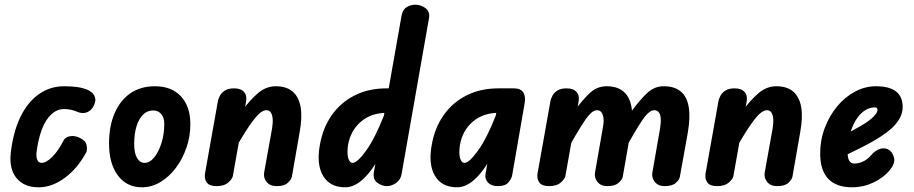

<svg xmlns="http://www.w3.org/2000/svg" viewBox="-20 -792 3889 817"><path d="M145 5Q82 5 50 -34.5Q18 -74 26 -143Q36 -230 66.5 -293.5Q97 -357 145 -391Q193 -425 253 -425Q285 -425 309 -421.5Q333 -418 352 -410Q360 -407 370 -399Q380 -391 384.5 -377Q389 -363 379 -342Q369 -322 351 -314.5Q333 -307 312 -315Q296 -322 281.5 -325Q267 -328 253 -328Q223 -328 198.5 -305.5Q174 -283 158 -241Q142 -199 135 -140Q134 -121 139.5 -110Q145 -99 157 -99Q177 -99 202.5 -124.5Q228 -150 251 -195Q258 -209 278.5 -212.5Q299 -216 322 -204Q345 -193 348.5 -173.5Q352 -154 347 -144Q310 -75 255.5 -35Q201 5 145 5Z M584 5Q519 5 481.5 -45.5Q444 -96 444 -181Q444 -256 468 -311Q492 -366 535.5 -395.5Q579 -425 639 -425Q710 -425 750 -382Q790 -339 790 -264Q790 -211 773 -162.5Q756 -114 727.5 -76.5Q699 -39 662 -17Q625 5 584 5ZM595 -99Q617 -99 636 -122Q655 -145 667 -183Q679 -221 679 -265Q679 -292 666 -307Q653 -322 631 -322Q607 -322 589 -304.5Q571 -287 561 -255Q551 -223 551 -178Q551 -141 563 -120Q575 -99 595 -99Z M901 0Q871 0 860 -15.5Q849 -31 852 -52L908 -366Q910 -373 916 -385Q922 -397 936.5 -406.5Q951 -416 976 -416Q1005 -416 1018.5 -400.5Q1032 -385 1027 -359L971 -44Q969 -31 951.5 -15.5Q934 0 901 0ZM1157 0Q1128 0 1114 -18.5Q1100 -37 1104 -58L1138 -247Q1142 -272 1140 -289Q1138 -306 1131.5 -314.5Q1125 -323 1113 -323Q1090 -323 1057 -279Q1024 -235 983 -162L1008 -318Q1042 -365 1077 -395Q1112 -425 1153 -425Q1198 -425 1224.5 -403Q1251 -381 1259 -337.5Q1267 -294 1255 -229L1222 -40Q1219 -27 1204 -13.5Q1189 0 1157 0Z M1449 5Q1384 5 1355 -43.5Q1326 -92 1341 -175Q1354 -249 1392.5 -303Q1431 -357 1490 -386.5Q1549 -416 1624 -416H1652L1638 -312H1627Q1560 -312 1516 -274.5Q1472 -237 1461 -175Q1456 -141 1461.5 -120Q1467 -99 1481 -99Q1500 -99 1537.5 -150.5Q1575 -202 1614 -301L1607 -146Q1568 -71 1528.5 -33Q1489 5 1449 5ZM1626 0Q1606 0 1586 -14Q1566 -28 1571 -59L1689 -727Q1694 -752 1711 -762Q1728 -772 1747 -772Q1772 -772 1791.5 -756.5Q1811 -741 1805 -712L1689 -52Q1685 -27 1665.5 -13.5Q1646 0 1626 0Z M1925 5Q1860 5 1831 -43.5Q1802 -92 1817 -175Q1830 -249 1868.5 -303Q1907 -357 1966 -386.5Q2025 -416 2100 -416H2128L2114 -312H2103Q2036 -312 1992 -274.5Q1948 -237 1937 -175Q1932 -141 1937.5 -120Q1943 -99 1957 -99Q1976 -99 2013.5 -150.5Q2051 -202 2090 -301L2083 -146Q2044 -71 2004.5 -33Q1965 5 1925 5ZM2098 0Q2070 0 2056 -16Q2042 -32 2046 -52L2110 -416H2167Q2196 -416 2207 -398Q2218 -380 2212 -350L2159 -44Q2156 -31 2143 -15.5Q2130 0 2098 0Z M2316 0Q2286 0 2275 -15.5Q2264 -31 2267 -52L2323 -366Q2325 -373 2331 -385Q2337 -397 2351.5 -406.5Q2366 -416 2391 -416Q2420 -416 2433.5 -400.5Q2447 -385 2442 -359L2386 -44Q2384 -31 2366.5 -15.5Q2349 0 2316 0ZM2564 0Q2536 0 2522 -18.5Q2508 -37 2512 -58L2545 -247Q2550 -272 2548 -289Q2546 -306 2539 -314.5Q2532 -323 2520 -323Q2498 -323 2468.5 -279Q2439 -235 2398 -162L2423 -318Q2457 -365 2488.5 -395Q2520 -425 2561 -425Q2606 -425 2632.5 -403Q2659 -381 2667 -337.5Q2675 -294 2663 -229L2630 -40Q2627 -27 2611.5 -13.5Q2596 0 2564 0ZM2808 0Q2780 0 2766 -18.5Q2752 -37 2756 -58L2789 -247Q2793 -272 2791.5 -289Q2790 -306 2783 -314.5Q2776 -323 2764 -323Q2741 -323 2712 -279Q2683 -235 2642 -162L2667 -318Q2701 -365 2732.5 -395Q2764 -425 2804 -425Q2850 -425 2876.5 -403Q2903 -381 2910.5 -337.5Q2918 -294 2907 -229L2873 -40Q2871 -27 2855.5 -13.5Q2840 0 2808 0Z M3031 0Q3001 0 2990 -15.5Q2979 -31 2982 -52L3038 -366Q3040 -373 3046 -385Q3052 -397 3066.5 -406.5Q3081 -416 3106 -416Q3135 -416 3148.5 -400.5Q3162 -385 3157 -359L3101 -44Q3099 -31 3081.5 -15.5Q3064 0 3031 0ZM3287 0Q3258 0 3244 -18.5Q3230 -37 3234 -58L3268 -247Q3272 -272 3270 -289Q3268 -306 3261.5 -314.5Q3255 -323 3243 -323Q3220 -323 3187 -279Q3154 -235 3113 -162L3138 -318Q3172 -365 3207 -395Q3242 -425 3283 -425Q3328 -425 3354.5 -403Q3381 -381 3389 -337.5Q3397 -294 3385 -229L3352 -40Q3349 -27 3334 -13.5Q3319 0 3287 0Z M3606 5Q3539 5 3504.5 -31Q3470 -67 3470 -139Q3470 -196 3489.5 -247.5Q3509 -299 3542 -339Q3575 -379 3618 -402Q3661 -425 3707 -425Q3764 -425 3792.5 -403Q3821 -381 3821 -337Q3821 -318 3813.5 -299.5Q3806 -281 3790.5 -263Q3775 -245 3751.5 -227.5Q3728 -210 3697 -192Q3678 -181 3650.5 -167Q3623 -153 3590 -137Q3557 -121 3522 -105L3537 -198Q3548 -204 3567.5 -214.5Q3587 -225 3608.5 -237Q3630 -249 3646 -258Q3680 -278 3697 -295.5Q3714 -313 3714 -324Q3714 -329 3711.5 -332Q3709 -335 3704 -335Q3671 -335 3644.5 -309.5Q3618 -284 3602.5 -240Q3587 -196 3587 -140Q3587 -118 3594.5 -107Q3602 -96 3615 -96Q3634 -96 3653 -105Q3672 -114 3686 -131Q3705 -153 3726.5 -159Q3748 -165 3766 -152Q3779 -142 3784.5 -120Q3790 -98 3767 -69Q3739 -35 3696 -15Q3653 5 3606 5Z"/></svg>

Font: Edu VIC WA NT Beginner
Style: Bold
Weight: 700
Designer: Tina and Corey Anderson
Foundry: Google for Education
Version: Version 1.003